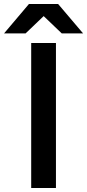

<svg xmlns="http://www.w3.org/2000/svg" viewBox="-92 -934 433 954"><path d="M63 0V-720.2H186V0ZM-71.8 -768.1 51.8 -914.1H196.8L320.8 -768.1H214.8L125 -854L35.2 -768.1Z"/></svg>

Font: Aspekta 550
Style: Regular
Weight: 550
Designer: Ivo Dolenc
Version: Version 2.000